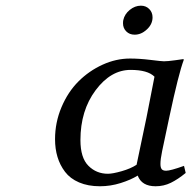

<svg xmlns="http://www.w3.org/2000/svg" viewBox="-20 -646 674 676"><path d="M438 -439.9Q470.7 -439.9 509.8 -435.1Q548.8 -430.2 557.1 -430.2Q570.3 -430.2 596.2 -433.8Q622.1 -437.5 626 -438L627 -435.1Q608.9 -387.2 576.2 -233.9L550.8 -113.8Q544.9 -85.4 544.9 -68.8Q544.9 -56.2 549.3 -50.5Q553.7 -44.9 564.9 -44.9Q580.1 -44.9 627.9 -62L633.8 -37.1Q606.4 -14.6 581.5 -2.4Q556.6 9.8 527.8 9.8Q479 9.8 464.8 -27.8Q440.4 -12.7 404.8 -1.5Q369.1 9.8 332 9.8Q290 9.8 258.5 -3.7Q227.1 -17.1 209 -41Q190.9 -64.9 182.4 -93.5Q173.8 -122.1 173.8 -155.8Q173.8 -214.8 196.5 -268.6Q219.2 -322.3 256.3 -359.4Q293.5 -396.5 341.1 -418.2Q388.7 -439.9 438 -439.9ZM439.9 -399.9Q370.1 -399.9 316.7 -328.4Q263.2 -256.8 263.2 -152.8Q263.2 -90.3 291.3 -62.3Q319.3 -34.2 359.9 -34.2Q376.5 -34.2 408.2 -43.2Q439.9 -52.2 460.9 -65.9L496.1 -233.9L523.9 -376Q500 -399.9 439.9 -399.9ZM414.1 -575.2Q418.5 -596.2 436.8 -611.1Q455.1 -626 476.1 -626Q493.7 -626 505.4 -614.3Q517.1 -602.5 517.1 -585Q517.1 -561 497.3 -542.5Q477.5 -523.9 454.1 -523.9Q436 -523.9 424.6 -535.4Q413.1 -546.9 413.1 -564Q413.1 -571.3 414.1 -575.2Z"/></svg>

Font: Linear Smooth
Style: Italic
Weight: 400
Designer: Philipp H. Poll, Flanker
Foundry: Philipp H. Poll, reworked by Flanker
Version: Version 1.061 | FøM Fix